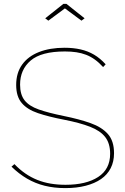

<svg xmlns="http://www.w3.org/2000/svg" viewBox="-20 -960 642 985"><path d="M509 -616Q488 -639 466.5 -654.5Q445 -670 421.5 -679Q398 -688 371.5 -692Q345 -696 313 -696Q192 -696 137.5 -649.5Q83 -603 83 -526Q83 -475 106 -445.5Q129 -416 178.5 -398.5Q228 -381 307 -365Q386 -349 444 -328.5Q502 -308 533.5 -272.5Q565 -237 565 -174Q565 -131 548 -97.5Q531 -64 498.5 -41.5Q466 -19 419.5 -7Q373 5 315 5Q258 5 209.5 -7Q161 -19 119 -43.5Q77 -68 39 -105L54 -118Q81 -90 110 -70Q139 -50 171.5 -37Q204 -24 240 -18Q276 -12 316 -12Q422 -12 483.5 -52Q545 -92 545 -171Q545 -224 520 -256.5Q495 -289 442.5 -309.5Q390 -330 308 -346Q230 -361 175 -379.5Q120 -398 91.5 -431.5Q63 -465 63 -524Q63 -586 93.5 -628.5Q124 -671 180 -693Q236 -715 311 -715Q356 -715 393.5 -706.5Q431 -698 462.5 -679.5Q494 -661 522 -630ZM212 -866 305 -940H321L414 -866L398 -854L313 -917L228 -854Z"/></svg>

Font: Raleway Thin Thin
Style: Regular
Weight: 250
Version: Version 4.026